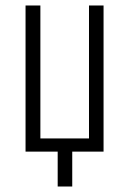

<svg xmlns="http://www.w3.org/2000/svg" viewBox="-20 -552 470 699"><path d="M190 127V0H73V-532H127V-48H304V-532H357V0H243V127Z"/></svg>

Font: Noto Sans ExtraCondensed Light
Style: Regular
Weight: 300
Width: 2
Designer: Monotype Design Team
Foundry: Monotype Imaging Inc.
Version: Version 2.013; ttfautohint (v1.8.4.7-5d5b)